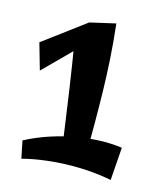

<svg xmlns="http://www.w3.org/2000/svg" viewBox="-54 -874 385 463"><g transform="rotate(10 139.0 -643.0)"><path d="M120 -479Q120 -479 119.5 -494Q119 -509 117.5 -534Q116 -559 114.5 -590Q113 -621 111 -653.5Q109 -686 107 -716Q105 -746 103 -769L130 -821L195 -830Q196 -783 195 -743.5Q194 -704 191.5 -665.5Q189 -627 185.5 -585.5Q182 -544 177 -495ZM247 -456Q208 -467 168 -471.5Q128 -476 91 -475Q54 -474 26 -469L21 -513Q52 -526 84.5 -533.5Q117 -541 147.5 -543.5Q178 -546 206.5 -544.5Q235 -543 260 -537ZM33 -686 20 -753 130 -821 164 -796Z"/></g></svg>

Font: Marhey Light Medium
Style: Regular
Weight: 500
Version: Version 1.000